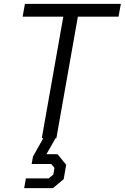

<svg xmlns="http://www.w3.org/2000/svg" viewBox="-20 -720 650 1001"><path d="M310 -633H98L110 -700H610L598 -633H386L274 0H198ZM115 210H234L258 190L264 155L247 135H145L152 96L206 0H270L222 84H280L325 139L312 214L256 261H106Z"/></svg>

Font: Chakra Petch
Style: Italic
Weight: 400
Italic angle: -10°
Designer: Katatrad Aksorn Co.,Ltd.
Foundry: Cadson Demak Co.,Ltd.
Version: Version 1.000; ttfautohint (v1.6)